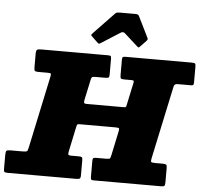

<svg xmlns="http://www.w3.org/2000/svg" viewBox="-114 -1077 1210 1144"><g transform="rotate(5 491.5 -505.0)"><path d="M-50 -22.5V-103.5Q-50 -125.5 -45 -130.2Q-40 -135 -19 -135H51Q75 -135 78.8 -140.2Q82.5 -145.5 86.5 -164.5L178 -595.5Q180.5 -608 177.8 -611.5Q175 -615 159 -615H104Q88 -615 83 -618.8Q78 -622.5 78 -639.5V-718.5Q78 -741.5 84.2 -745.8Q90.5 -750 112.5 -750H509Q521.5 -750 524.8 -746.2Q528 -742.5 528 -729.5V-637.5Q528 -621 523 -618Q518 -615 501 -615H444Q428.5 -615 424.2 -610.8Q420 -606.5 417.5 -593.5L392 -474.5Q389.5 -461.5 391 -455.8Q392.5 -450 410 -450H624Q637 -450 640 -451.8Q643 -453.5 645 -464.5L673 -595.5Q675.5 -607 674 -611Q672.5 -615 659 -615H616Q599 -615 596 -620.2Q593 -625.5 593 -642.5V-730.5Q593 -743 596.5 -746.5Q600 -750 613 -750H1007Q1023 -750 1028 -747.2Q1033 -744.5 1033 -728.5V-635.5Q1033 -622.5 1030 -618.8Q1027 -615 1014 -615H940Q926 -615 920.8 -611.2Q915.5 -607.5 913 -595.5L820.5 -161.5Q817 -145 819.8 -140Q822.5 -135 844 -135H888Q904.5 -135 909.8 -131.5Q915 -128 915 -110.5V-25.5Q915 -8.5 910.5 -4.2Q906 0 889 0H489Q475.5 0 472.8 -4.2Q470 -8.5 470 -22.5V-114.5Q470 -128.5 474.2 -131.8Q478.5 -135 491 -135H551Q571.5 -135 574.2 -139.8Q577 -144.5 580.5 -160.5L611 -304.5Q614.5 -320 610.2 -323Q606 -326 587 -326H378Q365.5 -326 362.8 -324Q360 -322 357.5 -311.5L325.5 -160.5Q323 -147.5 324 -141.2Q325 -135 343 -135H386Q400.5 -135 405.2 -131.8Q410 -128.5 410 -112.5V-24.5Q410 -6 403.5 -3Q397 0 380 0H-23Q-39.5 0 -44.8 -3Q-50 -6 -50 -22.5ZM439 -820 402.5 -855Q397.5 -860.5 398.2 -863Q399 -865.5 405 -872L528.5 -1001Q534 -1007 540 -1008.2Q546 -1009.5 557 -1009.5H649.5Q666.5 -1009.5 670.5 -1001L734 -872.5Q738 -865 729 -855L693.5 -818Q687 -811.5 684.8 -812.2Q682.5 -813 677 -817.5L596.5 -890Q585.5 -899.5 571.5 -890.5L456 -817Q449.5 -813 446.2 -814.5Q443 -816 439 -820Z"/></g></svg>

Font: Besley* Fatface
Style: Italic
Weight: 900
Italic angle: -13°
Designer: Owen Earl
Foundry: indestructible type*
Version: Version 3.000; ttfautohint (v1.8.3)